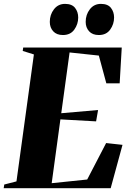

<svg xmlns="http://www.w3.org/2000/svg" viewBox="-42 -994 670 1014"><path d="M-22.5 0 -19.5 -19.5 45 -36 137 -706.5 78 -725 80.5 -743H601L590 -554H519.5L480 -700.5L325.5 -717L281.5 -396L476 -413L465.5 -353L277 -363.5L231 -26.5L418.5 -46L518.5 -238.5L605 -229L542.5 0ZM290.5 -809Q257 -809 239 -828.8Q221 -848.5 221 -878.5Q221 -916.5 243 -945Q265 -973.5 301.5 -973.5Q338 -973.5 354.5 -952.2Q371 -931 371 -901.5Q371 -866.5 350.5 -837.8Q330 -809 290.5 -809ZM480 -809Q446.5 -809 428.5 -828.8Q410.5 -848.5 410.5 -878.5Q410.5 -916.5 432.5 -945Q454.5 -973.5 491 -973.5Q527.5 -973.5 544 -952.2Q560.5 -931 560.5 -901.5Q560.5 -866.5 540 -837.8Q519.5 -809 480 -809Z"/></svg>

Font: Merriweather 144pt Black
Style: Italic
Weight: 900
Italic angle: -7.8°
Version: Version 2.101